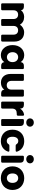

<svg xmlns="http://www.w3.org/2000/svg" viewBox="1911 -2752 849 4712"><g transform="rotate(90 2336.0 -396.5)"><path d="M62 -528V-30C62 -11 73 0 92 0H203C222 0 233 -11 233 -30V-303C233 -376 275 -416 340 -416C405 -416 447 -376 447 -303V-30C447 -11 458 0 477 0H587C606 0 617 -11 617 -30V-303C617 -376 659 -416 724 -416C789 -416 831 -376 831 -303V-30C831 -11 842 0 861 0H971C990 0 1001 -11 1001 -30V-326C1001 -476 912 -564 774 -564C693 -564 623 -519 586 -460C548 -527 480 -564 396 -564C323 -564 265 -532 232 -486C226 -533 195 -558 143 -558H92C73 -558 62 -547 62 -528Z M1333 -566C1196 -566 1087 -456 1087 -280C1087 -104 1196 8 1332 8C1415 8 1474 -30 1505 -79C1509 -28 1541 0 1595 0H1646C1665 0 1676 -11 1676 -30V-528C1676 -547 1665 -558 1646 -558H1595C1540 -558 1509 -530 1505 -478C1476 -528 1416 -566 1333 -566ZM1383 -417C1448 -417 1505 -368 1505 -279C1505 -190 1448 -141 1383 -141C1319 -141 1261 -191 1261 -280C1261 -369 1319 -417 1383 -417Z M2351 -30V-528C2351 -547 2340 -558 2321 -558H2210C2191 -558 2180 -547 2180 -528V-255C2180 -179 2138 -137 2072 -137C2008 -137 1965 -179 1965 -255V-528C1965 -547 1954 -558 1935 -558H1825C1806 -558 1795 -547 1795 -528V-232C1795 -83 1882 6 2011 6C2087 6 2147 -28 2181 -77C2185 -27 2217 0 2270 0H2321C2340 0 2351 -11 2351 -30Z M2474 -528V-30C2474 -11 2485 0 2504 0H2615C2634 0 2645 -11 2645 -30V-259C2645 -355 2692 -383 2773 -383H2790C2809 -383 2820 -394 2820 -413V-533C2820 -553 2809 -565 2789 -562C2728 -552 2678 -516 2645 -465V-468C2645 -526 2613 -558 2555 -558H2504C2485 -558 2474 -547 2474 -528Z M2902 -528V-30C2902 -11 2913 0 2932 0H3043C3062 0 3073 -11 3073 -30V-468C3073 -526 3041 -558 2983 -558H2932C2913 -558 2902 -547 2902 -528ZM2886 -708C2886 -657 2927 -616 2988 -616C3048 -616 3089 -657 3089 -708C3089 -760 3048 -801 2988 -801C2927 -801 2886 -760 2886 -708Z M3443 -566C3279 -566 3163 -455 3163 -279C3163 -102 3279 8 3443 8C3570 8 3664 -59 3701 -168C3708 -189 3697 -202 3676 -202H3554C3537 -202 3527 -195 3518 -180C3502 -153 3478 -138 3440 -138C3379 -138 3337 -186 3337 -279C3337 -372 3379 -420 3440 -420C3477 -420 3503 -404 3518 -378C3527 -363 3537 -356 3554 -356H3676C3697 -356 3709 -369 3702 -390C3664 -502 3571 -566 3443 -566Z M3802 -528V-30C3802 -11 3813 0 3832 0H3943C3962 0 3973 -11 3973 -30V-468C3973 -526 3941 -558 3883 -558H3832C3813 -558 3802 -547 3802 -528ZM3786 -708C3786 -657 3827 -616 3888 -616C3948 -616 3989 -657 3989 -708C3989 -760 3948 -801 3888 -801C3827 -801 3786 -760 3786 -708Z M4351 8C4515 8 4643 -102 4643 -279C4643 -456 4517 -566 4353 -566C4190 -566 4063 -456 4063 -279C4063 -102 4187 8 4351 8ZM4351 -140C4289 -140 4237 -185 4237 -279C4237 -374 4291 -418 4353 -418C4413 -418 4469 -374 4469 -279C4469 -185 4412 -140 4351 -140Z"/></g></svg>

Font: Arvore Sans
Style: Bold
Weight: 700
Designer: Jonny Pinhorn (Latin) Dan Schunck (customization for Arvore)
Version: Version 1.000;Glyphs 3.3 (3305)